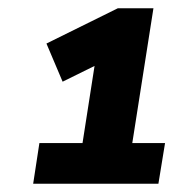

<svg xmlns="http://www.w3.org/2000/svg" viewBox="-20 -725 420 463"><path d="M60 -282 75 -380H179L208 -566L131 -528L92 -620L264 -705H350L299 -380H378L362 -282Z"/></svg>

Font: Nunito Sans ExtraBold
Style: Italic
Weight: 800
Italic angle: -9°
Designer: Vernon Adams
Foundry: Vernon Adams
Version: Version 3.006; ttfautohint (v1.8.3)